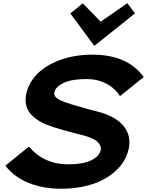

<svg xmlns="http://www.w3.org/2000/svg" viewBox="-20 -1158 909 1188"><path d="M774.9 -231Q765.6 -192.9 743.9 -158Q722.2 -123 686.3 -92.3Q650.4 -61.5 603.8 -39.1Q557.1 -16.6 493.9 -3.4Q430.7 9.8 357.9 9.8Q248 9.8 158.7 -25.6Q69.3 -61 13.2 -132.8L159.2 -251Q252.4 -141.1 401.9 -141.1Q494.1 -141.1 543.9 -165.8Q593.8 -190.4 603 -228Q605.5 -238.8 602.5 -249.8Q599.6 -260.7 589.8 -273.4Q580.1 -286.1 556.4 -298.3Q532.7 -310.5 498 -319.8Q451.7 -330.6 358.9 -356.9Q335 -363.8 314.9 -370.1Q294.9 -376.5 273.9 -384.8Q252.9 -393.1 236.1 -401.9Q219.2 -410.6 203.4 -422.1Q187.5 -433.6 176 -445.8Q164.6 -458 155.5 -473.1Q146.5 -488.3 142.3 -505.1Q138.2 -522 138.4 -542.2Q138.7 -562.5 144 -585Q160.6 -650.4 212.9 -702.9Q265.1 -755.4 354 -787.6Q442.9 -819.8 553.2 -819.8Q769 -819.8 869.1 -681.2L722.2 -563Q692.4 -611.8 637.9 -640.4Q583.5 -668.9 515.1 -668.9Q424.3 -668.9 374.3 -645.3Q324.2 -621.6 316.9 -588.9Q310.1 -563 340.6 -544.4Q371.1 -525.9 461.9 -501Q543 -476.6 583 -467.8Q698.7 -437.5 746.8 -375.7Q794.9 -314 774.9 -231ZM768.1 -1138.2 814.9 -1075.2 564.9 -875H563L415 -1075.2L492.2 -1137.2L603 -1023.9Z"/></svg>

Font: Sinkin Sans 700 Bold Italic
Style: Bold Italic
Weight: 700
Italic angle: -112°
Designer: Keith Bates
Foundry: K-Type
Version: Sinkin Sans (version 1.0)  by Keith Bates   •   © 2014   www